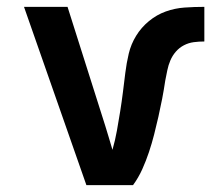

<svg xmlns="http://www.w3.org/2000/svg" viewBox="-20 -540 640 560"><path d="M232 0 50 -520H177L287 -173Q292 -156 297.5 -138.5Q303 -121 308 -103Q308 -103 308 -103Q308 -103 308 -103Q316 -131 321 -159Q326 -187 330.5 -215Q335 -243 338.5 -271Q342 -299 345.5 -327.5Q349 -356 355.5 -383.5Q362 -411 377 -435.5Q392 -460 414.5 -478.5Q437 -497 463.5 -506.5Q490 -516 518.5 -518Q547 -520 576 -520V-419Q560 -419 545 -417Q530 -415 516.5 -408Q503 -401 493 -389.5Q483 -378 477 -364Q471 -350 468 -335Q465 -320 462 -305Q458 -278 453 -252Q448 -226 442 -199.5Q436 -173 429.5 -147.5Q423 -122 414.5 -96.5Q406 -71 395 -46.5Q384 -22 368 0Z"/></svg>

Font: Iosevka SS04 Extended
Style: Bold
Weight: 700
Width: 7
Monospace: yes
Designer: Belleve Invis
Foundry: Belleve Invis
Version: Version 19.0.0; ttfautohint (v1.8.4)